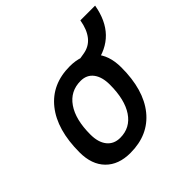

<svg xmlns="http://www.w3.org/2000/svg" viewBox="-168 -818 989 989"><g transform="rotate(-45 326.5 -323.0)"><path d="M245.1 9.8Q158.7 9.8 110.1 -39.8Q61.5 -89.4 61.5 -177.7Q61.5 -342.8 135.3 -435.1Q209 -527.3 339.8 -527.3Q426.3 -527.3 474.9 -476.6Q523.4 -425.8 523.4 -335Q523.4 -172.4 450 -81.3Q376.5 9.8 245.1 9.8ZM263.2 -82.5Q336.4 -82.5 377.7 -143.8Q418.9 -205.1 418.9 -314Q418.9 -370.6 394.5 -402.6Q370.1 -434.6 325.7 -434.6Q250.5 -434.6 208.3 -373.5Q166 -312.5 166 -203.6Q166 -146.5 191.7 -114.5Q217.3 -82.5 263.2 -82.5ZM416 -437 405.8 -517.6 435.5 -522.5Q481 -529.8 508.3 -563.7Q535.6 -597.7 545.4 -655.8H652.8Q636.7 -563 585 -509.5Q533.2 -456.1 445.8 -441.9Z"/></g></svg>

Font: Cascadia Mono NF
Style: Italic
Weight: 400
Italic angle: -10°
Monospace: yes
Designer: Aaron Bell
Foundry: Saja Typeworks
Version: Version 2404.023